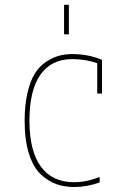

<svg xmlns="http://www.w3.org/2000/svg" viewBox="-20 -750 540 780"><path d="M375 -493.2Q328.1 -509.8 273.4 -509.8Q188.5 -509.8 144 -446.3Q99.6 -382.8 99.6 -259.8Q99.6 -136.7 146 -73.2Q192.4 -9.8 281.2 -9.8Q332 -9.8 384.8 -31.2V-8.8Q333 9.8 281.2 9.8Q243.2 9.8 210.4 -1.5Q177.7 -12.7 147 -40.5Q116.2 -68.4 98.1 -124Q80.1 -179.7 80.1 -259.8Q80.1 -324.2 91.8 -373.5Q103.5 -422.9 122.1 -452.1Q140.6 -481.4 167.5 -499Q194.3 -516.6 219.2 -523.4Q244.1 -530.3 273.4 -530.3Q338.9 -530.3 394.5 -506.8V-370.1H375ZM240.2 -610.4V-730.5H259.8V-610.4Z"/></svg>

Font: Mgen+ 1mn thin
Style: Regular
Weight: 100
Designer: [Source Han Sans]
Ryoko NISHIZUKA  (kana & ideographs); Paul D. Hunt (Latin, Greek & Cyrillic); Wenlong ZHANG  (bopomofo
Version: Version 1.059.20150602